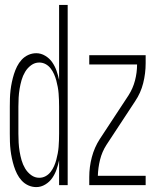

<svg xmlns="http://www.w3.org/2000/svg" viewBox="-20 -755 640 783"><path d="M128 8Q111 8 95.5 1Q80 -6 68.5 -18.5Q57 -31 49.5 -46Q42 -61 37 -77Q32 -93 28.5 -109.5Q25 -126 23 -143Q21 -160 20.5 -176.5Q20 -193 20 -210V-320Q20 -337 20.5 -353.5Q21 -370 23 -387Q25 -404 28.5 -420.5Q32 -437 37 -453Q42 -469 49.5 -484Q57 -499 68.5 -511.5Q80 -524 95.5 -531Q111 -538 128 -538Q147 -538 164.5 -527.5Q182 -517 193 -501Q204 -485 210.5 -466.5Q217 -448 221 -429V-735H256V0H221V-101Q217 -82 210.5 -63.5Q204 -45 193 -29Q182 -13 164.5 -2.5Q147 8 128 8ZM140 -30Q154 -30 166 -36.5Q178 -43 186.5 -54Q195 -65 200.5 -77.5Q206 -90 209.5 -103Q213 -116 215.5 -129.5Q218 -143 219 -156Q220 -169 220.5 -182.5Q221 -196 221 -210V-320Q221 -334 220.5 -347.5Q220 -361 219 -374Q218 -387 215.5 -400.5Q213 -414 209.5 -427Q206 -440 200.5 -452.5Q195 -465 186.5 -476Q178 -487 166 -493.5Q154 -500 140 -500Q122 -500 107 -489Q92 -478 82.5 -462Q73 -446 68 -428.5Q63 -411 60 -393Q57 -375 56 -356.5Q55 -338 55 -320V-210Q55 -192 56 -173.5Q57 -155 60 -137Q63 -119 68 -101.5Q73 -84 82.5 -68Q92 -52 107 -41Q122 -30 140 -30ZM344 0V-33Q344 -74 354.5 -114Q365 -154 387 -188L504 -366Q522 -394 530.5 -426.5Q539 -459 539 -492H344V-530H574V-497Q574 -456 564 -416Q554 -376 531 -342L414 -164Q396 -136 388 -103.5Q380 -71 379 -38H574V0Z"/></svg>

Font: Iosevka Curly XLtEx
Style: Regular
Weight: 200
Width: 7
Monospace: yes
Designer: Belleve Invis
Foundry: Belleve Invis
Version: Version 11.1.0; ttfautohint (v1.8.3)